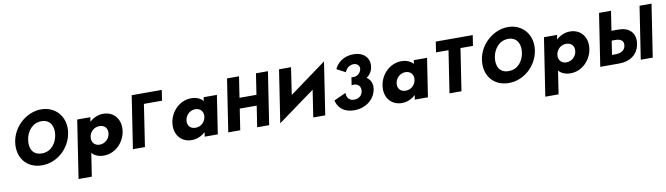

<svg xmlns="http://www.w3.org/2000/svg" viewBox="-43 -1495 8752 2523"><g transform="rotate(-10 4333.0 -233.5)"><path d="M287.6 -363.9C303.6 -468.5 377.4 -573 500.6 -573C624.7 -573 664.8 -468.5 648.8 -363.9C632.8 -259.4 564.1 -154.8 436.6 -154.8C305.7 -154.8 271.6 -259.4 287.6 -363.9ZM115 -363.9C83.7 -159.1 205.5 -0.1 412.9 -0.1C614.4 -0.1 790 -159.1 821.4 -363.9C852.7 -568.8 718.8 -726.9 524.2 -726.9C331.2 -726.9 146.4 -568.8 115 -363.9Z M1341.8 -257C1331 -186 1270.3 -136 1203.3 -136C1137.3 -136 1092 -186 1102.8 -257C1113.5 -327 1171.2 -377 1240.2 -377C1312.2 -377 1352.5 -327 1341.8 -257ZM1529.8 -257C1552.8 -407 1466.3 -528 1316.3 -528C1246.3 -528 1181.6 -497 1137.1 -455H1135.1L1144 -513H969L850.7 260H1027.7L1075 -49C1110.7 -8 1164.2 15 1233.2 15C1383.2 15 1506.9 -107 1529.8 -257Z M1867.8 -562.9H2109.2L2130.7 -703.1H1729.5L1622.2 -1.9H1782.8Z M2381.7 -256C2392.5 -327 2453.2 -377 2520.2 -377C2586.2 -377 2631.5 -327 2620.7 -256C2610 -186 2552.3 -136 2483.3 -136C2411.3 -136 2371 -186 2381.7 -256ZM2193.7 -256C2170.7 -106 2257.2 15 2407.2 15C2477.2 15 2541.9 -16 2586.4 -58H2588.4L2579.5 0H2754.5L2833 -513H2656L2648.5 -464C2612.8 -505 2559.3 -528 2490.3 -528C2340.3 -528 2216.6 -406 2193.7 -256Z M3097.3 -283.2H3323.4L3280.3 -1.9H3440.1L3547.4 -703.1H3387.6L3344.9 -423.5H3118.8L3161.5 -703.1H3001.7L2894.4 -1.9H3054.2Z M4188.2 -0.9 4295.5 -702.1 3801.6 -340.9 3855.2 -702.1H3695.4L3588.1 -0.9L4083.5 -361.3L4028.4 -0.9Z M4553.8 -511.8C4553.8 -511.8 4583.2 -598.5 4671.6 -598.5C4716.7 -598.5 4753.4 -566.2 4746.5 -521.2C4738.7 -470.2 4691.3 -432.8 4648.8 -432.8H4614L4598 -328.2C4598 -328.2 4612.4 -333.3 4629.4 -333.3C4685.5 -333.3 4724 -290.8 4714.8 -230.5C4705.7 -171 4658.1 -137.8 4599.4 -137.8C4494 -137.8 4501.1 -244.9 4501.1 -244.9L4342.1 -172.7C4342.1 -172.7 4363.3 -0.1 4579.2 -0.1C4729.7 -0.1 4854 -96.2 4874.6 -230.5C4885.9 -304.4 4859.2 -358 4809.9 -391.1C4852.7 -420.9 4883.3 -465.1 4892.1 -522.9C4910.3 -641.9 4826.4 -726.9 4693 -726.9C4496.6 -726.9 4437.4 -573 4437.4 -573Z M5185.7 -256C5196.5 -327 5257.2 -377 5324.2 -377C5390.2 -377 5435.5 -327 5424.7 -256C5414 -186 5356.3 -136 5287.3 -136C5215.3 -136 5175 -186 5185.7 -256ZM4997.7 -256C4974.7 -106 5061.2 15 5211.2 15C5281.2 15 5345.9 -16 5390.4 -58H5392.4L5383.5 0H5558.5L5637 -513H5460L5452.5 -464C5416.8 -505 5363.3 -528 5294.3 -528C5144.3 -528 5020.6 -406 4997.7 -256Z M5765.6 -562.9H5932.2L5846.4 -1.9H6006.2L6092 -562.9H6258.6L6280.1 -703.1H5787.1Z M6515.6 -363.9C6531.6 -468.5 6605.4 -573 6728.6 -573C6852.7 -573 6892.8 -468.5 6876.8 -363.9C6860.8 -259.4 6792.1 -154.8 6664.6 -154.8C6533.7 -154.8 6499.6 -259.4 6515.6 -363.9ZM6343 -363.9C6311.7 -159.1 6433.5 -0.1 6640.9 -0.1C6842.4 -0.1 7018 -159.1 7049.4 -363.9C7080.7 -568.8 6946.8 -726.9 6752.2 -726.9C6559.2 -726.9 6374.4 -568.8 6343 -363.9Z M7569.8 -257C7559 -186 7498.3 -136 7431.3 -136C7365.3 -136 7320 -186 7330.8 -257C7341.5 -327 7399.2 -377 7468.2 -377C7540.2 -377 7580.5 -327 7569.8 -257ZM7757.8 -257C7780.8 -407 7694.3 -528 7544.3 -528C7474.3 -528 7409.6 -497 7365.1 -455H7363.1L7372 -513H7197L7078.7 260H7255.7L7303 -49C7338.7 -8 7392.2 15 7461.2 15C7611.2 15 7734.9 -107 7757.8 -257Z M8065.7 -314.5H8110.8C8173.7 -314.5 8229.9 -293.3 8219 -221.9C8207.9 -149.6 8145.2 -128.4 8082.3 -128.4H8037.2ZM7857.9 -0.9H8113.8C8250.6 -0.9 8364.3 -71.4 8386.5 -216.8C8408.6 -361.3 8318.1 -442 8181.3 -442H8085.2L8125 -702.1H7965.2ZM8665.6 -702.1H8505.8L8398.5 -0.9H8558.3Z"/></g></svg>

Font: Sztylet
Style: BdObl
Weight: 700
Foundry: Cannot Into Space Fonts, PlusOne Fonts
Version: Version 0.12